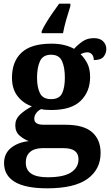

<svg xmlns="http://www.w3.org/2000/svg" viewBox="-20 -786 600 1042"><path d="M236 236Q118 236 60 201Q2 166 2 99Q2 47 40 16.5Q78 -14 136 -20Q110 -30 86.5 -50Q63 -70 63 -106Q63 -139 87 -162.5Q111 -186 153 -209Q106 -225 75.5 -264Q45 -303 45 -364Q45 -452 97 -500.5Q149 -549 259 -549Q298 -549 328.5 -541.5Q359 -534 382 -521Q402 -543 427.5 -561Q453 -579 490 -579Q523 -579 540 -561.5Q557 -544 557 -520Q557 -496 542 -478Q527 -460 489 -460Q489 -480 479 -491Q469 -502 455 -502Q443 -502 434 -499Q425 -496 417 -492Q439 -471 454 -441.5Q469 -412 469 -368Q469 -289 418 -239Q367 -189 259 -189Q248 -189 230 -190Q212 -191 204 -194Q189 -188 177.5 -173.5Q166 -159 166 -141Q166 -109 217 -109H334Q434 -109 480 -68.5Q526 -28 526 44Q526 133 455 184.5Q384 236 236 236ZM257 -248Q302 -248 317 -279.5Q332 -311 332 -365Q332 -420 316.5 -454.5Q301 -489 257 -489Q213 -489 197 -454Q181 -419 181 -364Q181 -312 197 -280Q213 -248 257 -248ZM238 176Q326 176 366 149.5Q406 123 406 78Q406 18 325 18H209Q189 18 168.5 24.5Q148 31 134 48.5Q120 66 120 97Q120 176 238 176ZM206 -616Q215 -637 231.5 -664Q248 -691 266.5 -717.5Q285 -744 301 -766H362V-753Q352 -723 340 -681Q328 -639 322 -606H206Z"/></svg>

Font: Noto Serif Myanmar
Style: Bold
Weight: 700
Designer: Ben Mitchell and the Monotype Design Team
Foundry: Monotype Imaging Inc.
Version: Version 2.106; ttfautohint (v1.8.4.7-5d5b)